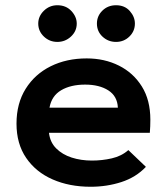

<svg xmlns="http://www.w3.org/2000/svg" viewBox="-20 -702 640 733"><path d="M326 11Q245 11 181 -17Q117 -45 80 -99Q43 -153 43 -230Q43 -307 78 -363Q113 -419 173.5 -449Q234 -479 311 -479Q379 -479 434 -451.5Q489 -424 521.5 -372Q554 -320 554 -245Q554 -234 553.5 -220Q553 -206 552 -195H167Q171 -159 194.5 -135.5Q218 -112 253.5 -100.5Q289 -89 331 -89Q370 -89 407 -97.5Q444 -106 470 -129L537 -65Q499 -25 443.5 -7Q388 11 326 11ZM169 -291H430Q428 -335 393.5 -357Q359 -379 305 -379Q250 -379 213.5 -357.5Q177 -336 169 -291ZM199 -542Q169 -542 147.5 -562.5Q126 -583 126 -612Q126 -640 147.5 -661Q169 -682 199 -682Q232 -682 252.5 -660Q273 -638 273 -612Q273 -583 251 -562.5Q229 -542 199 -542ZM423 -542Q393 -542 371.5 -562Q350 -582 350 -612Q350 -641 371 -661.5Q392 -682 423 -682Q456 -682 475.5 -660Q495 -638 495 -612Q495 -583 474 -562.5Q453 -542 423 -542Z"/></svg>

Font: Inconsolata Expanded ExtraBold
Style: Regular
Weight: 800
Width: 7
Monospace: yes
Designer: Raph Levien, Cyreal, Brenton Simpson
Foundry: Raph Levien, Cyreal, Google
Version: Version 3.001; ttfautohint (v1.8.2.53-6de2)